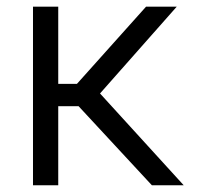

<svg xmlns="http://www.w3.org/2000/svg" viewBox="-20 -548 590 568"><path d="M429.2 0 212.4 -233.9H152.3V0H77.6V-528.3H152.3V-299.8H207.5L412.1 -528.3H502.9L275.9 -271.5L523.4 0Z"/></svg>

Font: Vazirmatn RD UI Light
Style: Regular
Weight: 300
Designer: Saber Rastikerdar
Foundry: Saber Rastikerdar
Version: Version 33.003